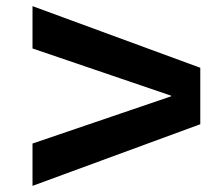

<svg xmlns="http://www.w3.org/2000/svg" viewBox="-20 -603 729 626"><path d="M86 -445V-583L633 -382V-198L86 3V-135L538 -289V-291Z"/></svg>

Font: Mplus 1p ExtraBold
Style: Regular
Weight: 800
Version: Version 1.061